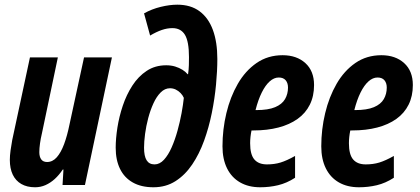

<svg xmlns="http://www.w3.org/2000/svg" viewBox="-20 -790 1793 820"><path d="M129.9 9.8Q95.2 9.8 71 -4.2Q46.9 -18.1 34.4 -44.2Q22 -70.3 22 -106.9Q22 -125 25.1 -147.7Q28.3 -170.4 32.2 -191.9L107.9 -544.9H227.1L159.2 -221.2Q153.8 -198.7 150.9 -177.7Q147.9 -156.7 147.9 -140.1Q147.9 -120.6 156 -109.4Q164.1 -98.1 181.2 -98.1Q204.6 -98.1 222.4 -118.2Q240.2 -138.2 253.7 -174.3Q267.1 -210.4 276.9 -258.8L338.9 -544.9H458L342.8 0H247.1L251 -65.9H248Q232.4 -42.5 213.9 -25.6Q195.3 -8.8 174.3 0.5Q153.3 9.8 129.9 9.8Z M635.3 9.8Q583.5 9.8 547.4 -10.5Q511.2 -30.8 492.7 -68.6Q474.1 -106.4 474.1 -159.2Q474.1 -197.8 481.4 -244.9Q488.8 -292 504.4 -338.6Q520 -385.3 545.4 -424.6Q570.8 -463.9 606.7 -487.5Q642.6 -511.2 689.9 -511.2Q710.4 -511.2 728 -505.9Q745.6 -500.5 759.3 -491.9Q772.9 -483.4 781.2 -473.1H783.2Q786.1 -492.7 786.6 -511.5Q787.1 -530.3 787.1 -545.9Q787.1 -612.8 769.8 -641.4Q752.4 -669.9 716.3 -669.9Q693.8 -669.9 670.7 -661.9Q647.5 -653.8 621.1 -638.2L595.2 -732.9Q628.4 -751.5 666.5 -760.7Q704.6 -770 737.3 -770Q794.4 -770 832.3 -741.9Q870.1 -713.9 889.2 -662.1Q908.2 -610.4 908.2 -538.1Q908.2 -488.3 902.6 -428.5Q897 -368.7 884.5 -307.1Q872.1 -245.6 851.6 -189Q831.1 -132.3 800.8 -87.4Q770.5 -42.5 729.5 -16.4Q688.5 9.8 635.3 9.8ZM640.1 -87.9Q662.1 -87.9 680.4 -107.9Q698.7 -127.9 713.1 -160.6Q727.5 -193.4 738 -231.4Q748.5 -269.5 755.4 -306.6Q762.2 -343.8 765.1 -372.1Q760.3 -383.3 751.2 -392.6Q742.2 -401.9 730.7 -407.5Q719.2 -413.1 706.1 -413.1Q684.1 -413.1 666.3 -395.3Q648.4 -377.4 635.3 -348.6Q622.1 -319.8 613 -285.6Q604 -251.5 599.6 -218.3Q595.2 -185.1 595.2 -159.2Q595.2 -123 606.2 -105.5Q617.2 -87.9 640.1 -87.9Z M1091.3 9.8Q1041.5 9.8 1005.4 -11Q969.2 -31.7 949.7 -71Q930.2 -110.4 930.2 -165Q930.2 -237.3 946.8 -306.6Q963.4 -376 995.6 -431.9Q1027.8 -487.8 1075.9 -521Q1124 -554.2 1187 -554.2Q1247.1 -554.2 1284.2 -520.5Q1321.3 -486.8 1321.3 -426.8Q1321.3 -379.4 1303.2 -343Q1285.2 -306.6 1251 -282.2Q1216.8 -257.8 1169.2 -245.4Q1121.6 -232.9 1062 -232.9H1054.2Q1051.3 -219.2 1049.8 -205.3Q1048.3 -191.4 1048.3 -178.2Q1048.3 -129.9 1066.4 -108.9Q1084.5 -87.9 1120.1 -87.9Q1151.9 -87.9 1178.2 -95.9Q1204.6 -104 1240.2 -124V-30.8Q1204.6 -7.8 1167.7 1Q1130.9 9.8 1091.3 9.8ZM1071.3 -319.8H1074.2Q1125.5 -319.8 1155 -332.3Q1184.6 -344.7 1197.3 -366.7Q1210 -388.7 1210 -416Q1210 -435.5 1200 -447.3Q1189.9 -459 1170.4 -459Q1150.4 -459 1131.8 -442.4Q1113.3 -425.8 1097.9 -394.8Q1082.5 -363.8 1071.3 -319.8Z M1513.2 9.8Q1463.4 9.8 1427.2 -11Q1391.1 -31.7 1371.6 -71Q1352.1 -110.4 1352.1 -165Q1352.1 -237.3 1368.7 -306.6Q1385.3 -376 1417.5 -431.9Q1449.7 -487.8 1497.8 -521Q1545.9 -554.2 1608.9 -554.2Q1668.9 -554.2 1706.1 -520.5Q1743.2 -486.8 1743.2 -426.8Q1743.2 -379.4 1725.1 -343Q1707 -306.6 1672.9 -282.2Q1638.7 -257.8 1591.1 -245.4Q1543.5 -232.9 1483.9 -232.9H1476.1Q1473.1 -219.2 1471.7 -205.3Q1470.2 -191.4 1470.2 -178.2Q1470.2 -129.9 1488.3 -108.9Q1506.3 -87.9 1542 -87.9Q1573.7 -87.9 1600.1 -95.9Q1626.5 -104 1662.1 -124V-30.8Q1626.5 -7.8 1589.6 1Q1552.7 9.8 1513.2 9.8ZM1493.2 -319.8H1496.1Q1547.4 -319.8 1576.9 -332.3Q1606.4 -344.7 1619.1 -366.7Q1631.8 -388.7 1631.8 -416Q1631.8 -435.5 1621.8 -447.3Q1611.8 -459 1592.3 -459Q1572.3 -459 1553.7 -442.4Q1535.2 -425.8 1519.8 -394.8Q1504.4 -363.8 1493.2 -319.8Z"/></svg>

Font: Open Sans Condensed
Style: Italic
Weight: 400
Width: 3
Italic angle: -12°
Designer: Monotype Design Team
Foundry: Monotype Imaging Inc.
Version: Version 3.000